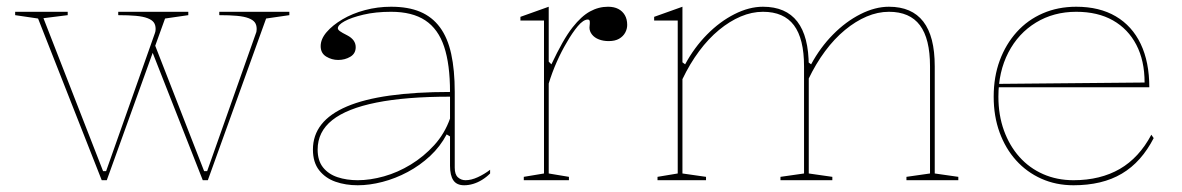

<svg xmlns="http://www.w3.org/2000/svg" viewBox="-20 -535 3510 570"><path d="M437 -409 586 -27H595L740 -437Q741 -439 741.5 -442.5Q742 -446 742 -449Q742 -461 736.5 -468.5Q731 -476 718 -481Q705 -486 683.5 -488Q662 -490 631 -490V-500H839V-490L770 -480L597 0H582L429 -389ZM282 0 93 -480 25 -490V-500H181V-490L109 -481L286 -27H295L440 -437Q441 -439 441.5 -442.5Q442 -446 442 -449Q442 -461 436.5 -468.5Q431 -476 418 -481Q405 -486 383.5 -488Q362 -490 331 -490V-500H539V-490L470 -480L297 0Z M1141 -515Q1192 -515 1227.5 -500Q1263 -485 1286 -454Q1309 -423 1319.5 -375Q1330 -327 1330 -262V-37Q1330 -17 1339.5 -8.5Q1349 0 1362 0Q1379 0 1398.5 -9Q1418 -18 1435 -31V-20Q1424 -9 1411 -1Q1398 7 1384.5 11Q1371 15 1358 15Q1336 15 1326 0.5Q1316 -14 1316 -43Q1316 -76 1316 -91.5Q1316 -107 1316 -114.5Q1316 -122 1316 -130L1306 -136Q1287 -100 1257 -72Q1227 -44 1190.5 -24.5Q1154 -5 1115.5 5Q1077 15 1042 15Q1006 15 976 4.5Q946 -6 927.5 -29.5Q909 -53 909 -91Q909 -176 1010 -219Q1111 -262 1316 -262Q1316 -344 1298.5 -396.5Q1281 -449 1242.5 -474.5Q1204 -500 1141 -500Q1095 -500 1059 -491.5Q1023 -483 1003 -472Q983 -461 983 -451Q983 -447 989 -442.5Q995 -438 1011 -430Q1036 -417 1036 -395Q1036 -376 1020 -366.5Q1004 -357 984 -357Q965 -357 948.5 -367Q932 -377 932 -398Q932 -419 949.5 -439.5Q967 -460 996.5 -477.5Q1026 -495 1063.5 -505Q1101 -515 1141 -515ZM1316 -248Q1185 -248 1097.5 -230.5Q1010 -213 966.5 -178.5Q923 -144 923 -91Q923 -58 939 -38Q955 -18 982 -9Q1009 0 1042 0Q1079 0 1120 -11.5Q1161 -23 1199.5 -46.5Q1238 -70 1269 -104Q1300 -138 1316 -183Z M1535 0V-10L1595 -20V-474H1525V-485L1609 -515V-352L1617 -344Q1634 -380 1649.5 -407.5Q1665 -435 1680 -454Q1706 -487 1731.5 -501Q1757 -515 1785 -515Q1803 -515 1815.5 -508.5Q1828 -502 1835 -490Q1842 -478 1842 -461Q1842 -449 1836 -438Q1830 -427 1818 -420Q1806 -413 1787 -413Q1771 -413 1758 -418Q1745 -423 1737.5 -432.5Q1730 -442 1730 -453Q1730 -457 1730.5 -459.5Q1731 -462 1731 -465Q1731 -468 1731 -470Q1731 -477 1725 -477Q1712 -477 1695.5 -457.5Q1679 -438 1662 -408Q1647 -383 1633 -351.5Q1619 -320 1609 -287V-20L1669 -10V0Z M1932 0V-10L1992 -20V-474H1922V-485L2006 -515V-350L2014 -344Q2041 -394 2079 -432.5Q2117 -471 2160.5 -493Q2204 -515 2245 -515Q2279 -515 2304.5 -504Q2330 -493 2347 -471Q2364 -449 2372.5 -416Q2381 -383 2381 -338V-20L2451 -10V0H2297V-10L2367 -20V-338Q2367 -420 2337 -460Q2307 -500 2245 -500Q2212 -500 2179 -486Q2146 -472 2114.5 -446Q2083 -420 2055.5 -383Q2028 -346 2006 -300V-20L2076 -10V0ZM2671 0V-10L2741 -20V-338Q2741 -420 2711 -460Q2681 -500 2619 -500Q2586 -500 2553 -486Q2520 -472 2488.5 -446Q2457 -420 2429.5 -383Q2402 -346 2380 -300V-350L2388 -344Q2415 -394 2453 -432.5Q2491 -471 2534.5 -493Q2578 -515 2619 -515Q2653 -515 2678.5 -504Q2704 -493 2721 -471Q2738 -449 2746.5 -416Q2755 -383 2755 -338V-20L2825 -10V0Z M3175 -515Q3244 -515 3292.5 -486.5Q3341 -458 3366.5 -404.5Q3392 -351 3392 -276H2944V-286L3378 -290Q3378 -355 3353.5 -402Q3329 -449 3284 -474.5Q3239 -500 3175 -500Q3108 -500 3055.5 -468Q3003 -436 2973.5 -379Q2944 -322 2944 -248Q2944 -193 2960.5 -147.5Q2977 -102 3006.5 -69Q3036 -36 3077 -18Q3118 0 3167 0Q3207 0 3241.5 -8.5Q3276 -17 3304.5 -33.5Q3333 -50 3356.5 -75.5Q3380 -101 3398 -135L3405 -125Q3387 -90 3363.5 -63.5Q3340 -37 3310.5 -19.5Q3281 -2 3245 6.5Q3209 15 3167 15Q3115 15 3071.5 -4.5Q3028 -24 2996.5 -59Q2965 -94 2947.5 -142Q2930 -190 2930 -248Q2930 -307 2948 -355.5Q2966 -404 2998.5 -440Q3031 -476 3076 -495.5Q3121 -515 3175 -515Z"/></svg>

Font: Kalnia Thin
Style: Regular
Weight: 100
Version: Version 1.105